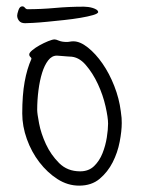

<svg xmlns="http://www.w3.org/2000/svg" viewBox="-20 -608 443 604"><path d="M360 -258Q362 -245 362.5 -237Q363 -229 363 -221Q363 -196 356.5 -162Q350 -128 334.5 -97.5Q319 -67 293.5 -45.5Q268 -24 229 -24Q193 -24 161 -44.5Q129 -65 104 -97.5Q79 -130 64.5 -170.5Q50 -211 50 -251Q50 -309 57.5 -350.5Q65 -392 79 -423Q79 -426 75.5 -429Q72 -432 72 -437Q72 -442 81.5 -450Q91 -458 104.5 -465.5Q118 -473 131.5 -478.5Q145 -484 152 -484Q156 -484 165.5 -480Q175 -476 190 -476Q195 -476 200 -477Q205 -478 211 -478Q232 -478 256.5 -458.5Q281 -439 302.5 -408Q324 -377 339.5 -337.5Q355 -298 360 -258ZM320 -219Q320 -238 312 -273.5Q304 -309 288 -343.5Q272 -378 249.5 -404Q227 -430 199 -430Q197 -430 191.5 -430.5Q186 -431 179 -431.5Q172 -432 166 -432.5Q160 -433 159 -433Q143 -433 131.5 -418Q120 -403 112.5 -379Q105 -355 101 -324Q97 -293 97 -262Q97 -251 103 -219.5Q109 -188 124.5 -154.5Q140 -121 166 -95Q192 -69 232 -69Q259 -69 276 -85.5Q293 -102 302.5 -126Q312 -150 316 -175.5Q320 -201 320 -219ZM289 -570Q288 -565 272.5 -560.5Q257 -556 233.5 -552Q210 -548 182 -545Q154 -542 128.5 -539.5Q103 -537 84 -536Q65 -535 59 -535Q46 -535 40 -542.5Q34 -550 34 -559Q34 -564 38 -576Q42 -588 50 -588Q55 -588 58 -584Q61 -580 65 -579Q110 -579 153.5 -583Q197 -587 244 -587Q250 -587 257.5 -586Q265 -585 271.5 -583Q278 -581 283 -578Q288 -575 289 -570Z"/></svg>

Font: Reenie Beanie
Style: Regular
Weight: 500
Designer: James Grieshaber
Foundry: James Grieshaber
Version: Version 1.000